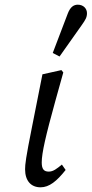

<svg xmlns="http://www.w3.org/2000/svg" viewBox="-20 -786 391 819"><path d="M153 13C190 13 222 -13 260 -61L244 -84C222 -66 207 -54 188 -54C167 -54 158 -65 158 -93C158 -133 175 -207 216 -355L250 -477L242 -487L161 -469L116 -242C90 -112 87 -85 87 -64C87 -15 112 13 153 13ZM205 -560 234 -545C265 -589 297 -634 328 -678C345 -702 351 -712 351 -730C351 -749 336 -766 312 -766C295 -766 280 -757 269 -728C248 -672 226 -616 205 -560Z"/></svg>

Font: Source Serif Variable
Style: Italic
Weight: 389
Italic angle: -12°
Designer: Frank Grießhammer
Foundry: Adobe Systems Incorporated
Version: Version 3.001;hotconv 1.0.111;makeotfexe 2.5.65597